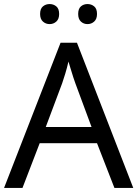

<svg xmlns="http://www.w3.org/2000/svg" viewBox="-20 -928 679 948"><path d="M545 0 459 -221H176L91 0H0L279 -717H360L638 0ZM352 -517Q349 -525 342 -546Q335 -567 328.5 -589.5Q322 -612 318 -624Q311 -593 302 -563.5Q293 -534 287 -517L206 -301H432ZM178 -859Q178 -885 192 -896.5Q206 -908 225 -908Q244 -908 258 -896.5Q272 -885 272 -859Q272 -834 258 -821.5Q244 -809 225 -809Q206 -809 192 -821.5Q178 -834 178 -859ZM366 -859Q366 -885 379.5 -896.5Q393 -908 412 -908Q431 -908 445 -896.5Q459 -885 459 -859Q459 -834 445 -821.5Q431 -809 412 -809Q393 -809 379.5 -821.5Q366 -834 366 -859Z"/></svg>

Font: Noto Sans Old North Arabian
Style: Regular
Weight: 400
Designer: Monotype Design Team
Foundry: Monotype Imaging Inc.
Version: Version 2.001; ttfautohint (v1.8.4.7-5d5b)